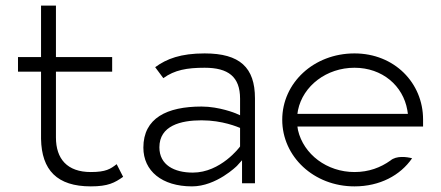

<svg xmlns="http://www.w3.org/2000/svg" viewBox="-20 -652 1569 683"><path d="M44 -397H126V-158C128 -47 183 11 303 11C365 11 388 -2 418 -23L395 -68C373 -51 357 -40 303 -40C219 -40 179 -87 179 -163V-397H379V-449H179V-632H126V-449H44Z M490 -127C490 -44 556 11 663 11C750 11 823 -62 823 -62L841 -82V0H887V-302C887 -412 833 -462 708 -462C623 -462 573 -443 532 -413L561 -374C601 -403 645 -411 708 -411C792 -411 834 -379 834 -301V-242L818 -249C818 -249 760 -273 697 -273C574 -273 490 -232 490 -127ZM547 -128C547 -205 623 -224 697 -224C772 -224 826 -200 834 -197V-131C833 -129 765 -38 666 -38C600 -38 547 -65 547 -128Z M984 -226C984 -95 1096 11 1241 11C1331 11 1404 -28 1446 -89C1427 -94 1390 -99 1369 -81C1334 -56 1292 -40 1241 -40C1143 -40 1060 -103 1040 -189L1038 -202H1485V-227C1485 -357 1383 -462 1241 -462C1096 -462 984 -357 984 -226ZM1038 -247 1040 -260C1058 -347 1142 -411 1241 -411C1340 -411 1414 -347 1429 -260L1431 -247Z"/></svg>

Font: Charger Sport
Style: ExLitExt
Weight: 200
Designer: Jasper
Foundry: Cannot Into Space Fonts
Version: Version 1.1